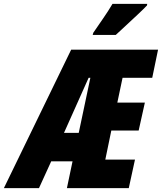

<svg xmlns="http://www.w3.org/2000/svg" viewBox="-81 -970 835 990"><path d="M249 -285H325L385 -569H376ZM-61 0 286 -714H734L704 -569H551L524 -441H666L634 -297H493L462 -147H615L583 0H264L293 -138H183L120 0ZM397 -790H516Q529 -802 562 -832.5Q595 -863 628.5 -894.5Q662 -926 677 -942L678 -950H499Q476 -911 450.5 -874.5Q425 -838 400 -801Z"/></svg>

Font: Noto Sans Display Condensed Black
Style: Italic
Weight: 900
Width: 3
Italic angle: -192°
Designer: Monotype Design Team
Foundry: Monotype Imaging Inc.
Version: Version 1.900